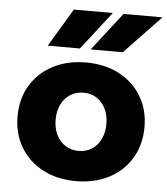

<svg xmlns="http://www.w3.org/2000/svg" viewBox="-54 -810 762 874"><g transform="rotate(5 326.5 -372.5)"><path d="M325 16Q239 16 173.5 -18.5Q108 -53 71.5 -114.5Q35 -176 35 -255Q35 -335 71.5 -396Q108 -457 173.5 -491.5Q239 -526 325 -526Q411 -526 476.5 -491.5Q542 -457 578.5 -396Q615 -335 615 -256Q615 -176 578.5 -114.5Q542 -53 476.5 -18.5Q411 16 325 16ZM325 -122Q360 -122 386 -139Q412 -156 426.5 -186Q441 -216 441 -255Q441 -294 426.5 -324Q412 -354 386 -371Q360 -388 325 -388Q291 -388 264.5 -371Q238 -354 223.5 -324Q209 -294 209 -255Q209 -216 223.5 -186Q238 -156 264.5 -139Q291 -122 325 -122ZM426 -761 291 -587H144L248 -761ZM653 -761 487 -587H340L475 -761Z"/></g></svg>

Font: Wix Madefor Display ExtraBold
Style: Regular
Weight: 800
Designer: Dalton Maag Ltd
Foundry: Dalton Maag Ltd
Version: Version 3.100